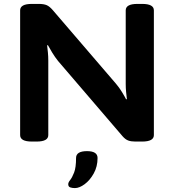

<svg xmlns="http://www.w3.org/2000/svg" viewBox="-20 -722 890 982"><path d="M143 2Q83 2 83 -31V-669Q83 -702 143 -702H178Q204 -702 219 -695.5Q234 -689 251 -669L573 -294Q590 -274 604 -251Q618 -228 625 -214L629 -215Q627 -232 625 -251.5Q623 -271 623 -293V-669Q623 -702 683 -702H707Q767 -702 767 -669V-31Q767 2 707 2H672Q650 2 635.5 -3.5Q621 -9 607 -25L277 -410Q261 -430 247 -453Q233 -476 225 -491L221 -490Q223 -473 225 -453.5Q227 -434 227 -412V-31Q227 2 167 2ZM363 240Q350 240 339.5 236.5Q329 233 329 220Q329 211 339 198.5Q349 186 359 160.5Q369 135 369 86Q369 51 425 51Q479 51 479 86Q479 130 459.5 165Q440 200 413 220Q386 240 363 240Z"/></svg>

Font: Asap Expanded
Style: Bold
Weight: 700
Width: 7
Designer: Pablo Cosgaya
Foundry: Omnibus-Type
Version: Version 3.001; ttfautohint (v1.8.4.7-5d5b)